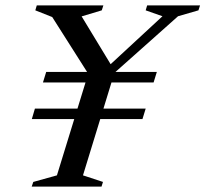

<svg xmlns="http://www.w3.org/2000/svg" viewBox="-20 -695 765 715"><path d="M174.5 -631.5 111.5 -656.5 117 -675H365L359 -656.5L284 -634L403.5 -437L378.5 -443.5L585 -634.5L522.5 -656.5L528 -675H725L719 -656.5L643 -634.5L406 -423.5L289 -42L363.5 -17.5L358 0H98L104 -17.5L192 -42L308.5 -420.5ZM522.5 -290.5 510.5 -251.5H98.5L110 -290.5ZM564 -427 552 -388H140L152 -427Z"/></svg>

Font: Newsreader 24pt Medium
Style: Italic
Weight: 500
Italic angle: -17°
Designer: Hugues Gentile
Foundry: Production Type
Version: Version 1.003